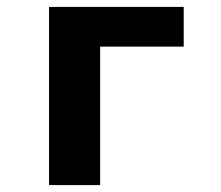

<svg xmlns="http://www.w3.org/2000/svg" viewBox="-20 -536 640 556"><path d="M122 0H270V-401H512V-516H122Z"/></svg>

Font: IBM Plex Mono
Style: Bold
Weight: 700
Monospace: yes
Designer: Mike Abbink, Paul van der Laan, Pieter van Rosmalen
Foundry: Bold Monday
Version: Version 2.004